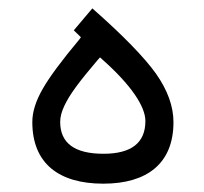

<svg xmlns="http://www.w3.org/2000/svg" viewBox="-20 -441 491 461"><path d="M124.5 -148.4C124.5 -160.2 127.9 -172.9 134.3 -186.5C147 -213.9 169.9 -244.6 215.3 -297.9L220.2 -303.2L225.6 -298.3C294.4 -237.3 329.1 -185.5 329.1 -150.4C329.1 -98.1 295.4 -71.8 228.5 -71.8C159.2 -71.8 124.5 -97.2 124.5 -148.4ZM228 0C334 0 396.5 -49.3 396.5 -147.5C396.5 -186 382.3 -224.6 354.5 -264.2C326.2 -303.7 275.4 -356 201.7 -420.9L157.2 -368.2L174.3 -351.6L170.4 -346.2C127.9 -295.4 98.6 -255.9 82.5 -227.5C65.9 -198.7 57.6 -172.4 57.6 -147.9C57.6 -48.8 121.1 0 228 0Z"/></svg>

Font: Shabnam Light
Style: Regular
Weight: 300
Foundry: DejaVu fonts team - Redesigned by Saber Rastikerdar - Based on Vazir font
Version: Version 5.0.1